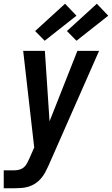

<svg xmlns="http://www.w3.org/2000/svg" viewBox="-47 -792 599 1027"><path d="M-27 215V119H30Q43 119 56.5 115.5Q70 112 80.5 103Q91 94 97.5 81.5Q104 69 110 56L136 -3L77 -520H193L218 -143L367 -520H483L212 95Q204 113 194.5 130.5Q185 148 171.5 163.5Q158 179 141 190Q124 201 105.5 206.5Q87 212 68 213.5Q49 215 30 215ZM362 -574 311 -626 471 -772 532 -708ZM192 -574 141 -626 301 -772 362 -708Z"/></svg>

Font: Iosevka SS18
Style: Bold Italic
Weight: 700
Italic angle: -9°
Monospace: yes
Designer: Belleve Invis
Foundry: Belleve Invis
Version: Version 25.1.1; ttfautohint (v1.8.4)